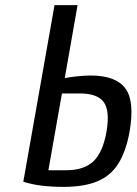

<svg xmlns="http://www.w3.org/2000/svg" viewBox="-20 -720 534 750"><path d="M228 10Q183 10 145 5.5Q107 1 71 -10L193 -700H283L233 -415Q253 -419 282.5 -422Q312 -425 334 -425Q432 -425 469.5 -375Q507 -325 486 -205Q472 -128 442 -80.5Q412 -33 360 -11.5Q308 10 228 10ZM169 -55H239Q307 -55 344 -89Q381 -123 396 -205Q410 -288 385 -321.5Q360 -355 292 -355H222Z"/></svg>

Font: Cuprum
Style: Italic
Weight: 400
Italic angle: -10°
Designer: Jovanny Lemonad
Foundry: Jovanny Lemonad
Version: Version 3.000